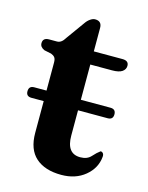

<svg xmlns="http://www.w3.org/2000/svg" viewBox="-94 -633 544 705"><g transform="rotate(15 178.0 -280.0)"><path d="M8 -253Q8 -273.5 28.5 -273.5H75V-380Q75 -393.5 70.2 -399.5Q65.5 -405.5 56 -409L29.5 -414.5Q12 -422 12 -437Q12 -457.5 35.5 -457.5H65.5Q82.5 -457.5 95 -479L145 -548.5Q152 -559 161.8 -565.8Q171.5 -572.5 180 -572.5Q205.5 -572.5 205.5 -546.5V-457.5H314.5Q338.5 -457.5 338.5 -438Q338.5 -424.5 326.5 -416Q314.5 -407.5 288 -407.5H205.5V-273.5H318Q338.5 -273.5 338.5 -253.5Q338.5 -233.5 318 -233.5H205.5V-137.5Q205.5 -69 257.5 -69Q284 -69 298.2 -85Q312.5 -101 324.5 -109.5Q330 -110 334 -105.2Q338 -100.5 337 -91.5Q333 -48 297 -18.2Q261 11.5 207 11.5Q144.5 11.5 109.8 -19.2Q75 -50 75 -113V-233.5H28.5Q8 -233.5 8 -253Z"/></g></svg>

Font: Fraunces 72pt Soft SemiBold
Style: Regular
Weight: 600
Version: Version 1.000;[b76b70a41]